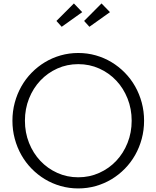

<svg xmlns="http://www.w3.org/2000/svg" viewBox="-20 -1068 899 1103"><path d="M429.5 14.5Q377.3 14.5 328.6 0.7Q280 -13.2 238.2 -38.4Q196.4 -63.6 161.8 -98.9Q127.3 -134.1 102.7 -177.5Q78.2 -220.9 64.8 -270.7Q51.4 -320.5 51.4 -374.5Q51.4 -428.6 64.8 -478.4Q78.2 -528.2 102.7 -571.6Q127.3 -615 161.8 -650.2Q196.4 -685.5 238.2 -710.7Q280 -735.9 328.6 -749.8Q377.3 -763.6 429.5 -763.6Q482.3 -763.6 530.7 -749.8Q579.1 -735.9 620.9 -710.7Q662.7 -685.5 697.3 -650.2Q731.8 -615 756.4 -571.6Q780.9 -528.2 794.3 -478.4Q807.7 -428.6 807.7 -374.5Q807.7 -320.5 794.3 -270.7Q780.9 -220.9 756.4 -177.5Q731.8 -134.1 697.3 -98.9Q662.7 -63.6 620.9 -38.4Q579.1 -13.2 530.5 0.7Q481.8 14.5 429.5 14.5ZM429.5 -49.5Q494.1 -49.5 550.2 -74.8Q606.4 -100 647.7 -143.9Q689.1 -187.7 712.7 -247Q736.4 -306.4 736.4 -374.5Q736.4 -442.7 712.7 -502Q689.1 -561.4 647.7 -605.2Q606.4 -649.1 550.2 -674.3Q494.1 -699.5 429.5 -699.5Q365 -699.5 309.1 -674.3Q253.2 -649.1 211.8 -605.2Q170.5 -561.4 146.8 -502Q123.2 -442.7 123.2 -374.5Q123.2 -306.4 146.8 -247Q170.5 -187.7 211.8 -143.9Q253.2 -100 309.1 -74.8Q365 -49.5 429.5 -49.5ZM493.6 -914.1 463.2 -947.7 563.2 -1048.2 611.8 -998.2ZM334.5 -914.1 304.1 -947.7 404.5 -1048.2 452.3 -998.2Z"/></svg>

Font: Spartan
Style: Regular
Weight: 400
Designer: Matt Bailey, Mirko Velimirovic
Foundry: Matt Bailey
Version: Version 1.005